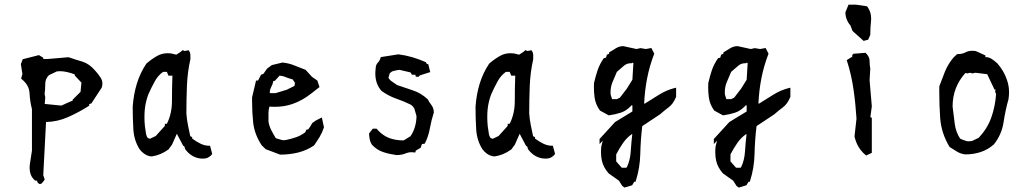

<svg xmlns="http://www.w3.org/2000/svg" viewBox="-20 -681 4552 845"><path d="M146 123 142.1 113.8H134.8Q131.3 110.8 129.4 108.9Q116.7 96.2 112.8 78.6Q110.4 67.9 110.4 57.9Q110.4 47.9 111.8 39.1L120.6 -18.1V-200.7Q111.8 -234.9 109.9 -272Q107.9 -306.6 75.7 -332.5L72.8 -335L78.6 -355L71.8 -398.9L80.1 -420.4L151.4 -438.5L170.4 -426.8V-421.4H190.4L281.7 -429.2Q314 -418 342.8 -409.7Q373 -400.4 398.4 -370.6Q410.6 -357.9 422.4 -339.8Q430.7 -327.6 430.7 -313Q430.7 -305.2 427.7 -295.4L382.3 -226.1L372.6 -222.7V-215.8Q326.7 -186.5 279.8 -165.8Q232.9 -145 182.6 -144L170.4 89.8L176.8 109.4Q168.5 121.1 164.1 125.5Q160.6 128.9 156 128.9Q151.4 128.9 146 123ZM179.2 -312.5Q179.2 -288.1 176.3 -266.6L179.2 -253.4L176.8 -223.6L250 -216.3L293.5 -235.8L299.3 -236.8V-241.7L334.5 -276.9L338.4 -317.4L309.1 -348.6V-350.6V-353.5Q293 -359.9 275.6 -363.8Q258.3 -367.7 244.6 -367.7Q237.3 -367.7 230 -366.7L195.3 -350.1Q179.2 -334 179.2 -312.5Z M873 17.1Q826.2 17.1 795.4 -23.9L794.9 -24.9L792 -35.2L785.6 -40.5L758.3 -92.3L737.3 -44.9L721.7 -23.4Q702.6 -9.8 685.1 -2.7Q667.5 4.4 648.9 7.3H648.4Q624.5 7.3 603 -14.2Q598.6 -18.6 594.2 -24.4Q569.8 -63 566.9 -112.1Q564 -161.1 564 -210.9V-211.4Q567.9 -265.6 582.3 -312.7Q596.7 -359.9 624 -400.9Q647.5 -421.4 672.9 -435.5Q693.4 -446.8 718.3 -446.8Q725.6 -446.8 733.4 -445.8L755.9 -440.4L773.4 -451.7L784.2 -460.4L792.5 -456.5L810.1 -460Q814.9 -453.1 815.9 -449.7Q817.9 -443.8 817.9 -439V-420.4Q805.2 -363.8 802.7 -304Q800.3 -244.1 800.3 -181.6Q802.2 -154.8 807.6 -128.4Q812.5 -103 817.4 -81.5L825.7 -77.6V-71.3Q842.8 -58.6 861.3 -49.3Q880.4 -39.6 900.4 -39.6H904.3L914.1 -3.4Q910.2 1.5 907.7 3.9Q900.9 10.3 892.8 13.7Q884.8 17.1 873 17.1ZM705.6 -127V-136.2H714.4Q736.8 -180.7 736.8 -236.6Q736.8 -292.5 738.8 -348.1H721.2L714.4 -364.7H697.8Q675.3 -349.1 661.1 -322.8Q645.5 -294.4 632.8 -265.6Q620.6 -232.9 617.2 -199.2Q615.7 -183.1 615.7 -164.8Q615.7 -146.5 617.7 -126Q620.6 -108.9 622.3 -95.2Q624 -81.5 630.9 -73.2L640.1 -70.3L665.5 -82.5Z M1166.5 -212.4Q1161.6 -199.7 1161.6 -184.1V-146Q1164.6 -126.5 1173.8 -108.4Q1183.1 -90.3 1193.8 -72.8Q1206.5 -69.3 1213.4 -66.9Q1220.2 -64.5 1223.1 -64.2Q1226.1 -64 1228 -64Q1234.9 -64 1243.2 -65.9Q1265.1 -70.8 1284.7 -77.6Q1304.2 -84.5 1323.7 -99.1L1328.6 -110.8H1335.9L1345.2 -124L1354.5 -139.6L1369.6 -150.4L1396.5 -164.1L1405.8 -120.6Q1397.5 -96.2 1387 -78.9Q1376.5 -61.5 1362.3 -41Q1330.6 -19.5 1292.5 -9.8Q1254.4 -0.5 1213.9 -0.5H1212.9L1149.4 -24.4L1131.8 -41.5Q1100.1 -88.9 1094.2 -142.1Q1089.4 -186.5 1089.4 -235.8Q1089.4 -243.7 1089.4 -252.4L1106.9 -326.7H1115.7L1128.9 -352.1L1139.2 -356L1155.3 -378.9L1176.3 -394.5L1223.1 -405.8Q1252.4 -402.8 1276.1 -392.8Q1299.8 -382.8 1325.2 -373.5L1353 -342.8L1376.5 -326.7L1386.2 -297.9L1348.1 -268.1Q1310.1 -238.3 1267.6 -223.6Q1231.4 -210.9 1189.5 -210.9Q1176.3 -210.9 1171.9 -211.4ZM1186.5 -324.7H1183.1Q1180.7 -310.5 1172.9 -296.4Q1167.5 -286.6 1167.5 -276.4Q1167.5 -273.4 1167.5 -271H1192.4L1242.2 -286.1L1276.4 -303.2L1277.8 -316.9L1268.1 -331.5Q1251.5 -335.9 1240.7 -340.3Q1230 -344.7 1223.4 -346.2Q1216.8 -347.7 1210.4 -348.1L1189 -324.7Z M1620.6 -114.7H1637.2Q1643.1 -107.9 1647.5 -103.5Q1668.5 -83 1692.4 -73.7Q1721.2 -63 1756.3 -63L1786.1 -81.1Q1798.8 -98.6 1805.9 -122.3Q1813 -146 1813 -170.4Q1809.1 -185.5 1804.7 -199.2Q1801.3 -211.4 1787.1 -220.7Q1757.3 -235.4 1724.6 -246.6Q1691.9 -257.8 1659.7 -280.3Q1631.8 -311 1631.8 -357.4Q1631.8 -368.2 1633.3 -379.4Q1633.3 -396 1643.6 -406.2Q1651.4 -414.1 1654.8 -426.3L1655.8 -429.7L1733.4 -441.9Q1764.6 -438 1795.4 -429Q1826.2 -419.9 1854.5 -407.2L1858.9 -398.9H1864.7L1873.5 -363.8L1827.6 -349.1L1822.8 -343.3H1810.5L1807.6 -352.1H1793L1786.6 -362.3L1738.8 -373.5Q1726.1 -372.6 1713.9 -369.1Q1706.5 -367.7 1702.6 -364.7Q1697.8 -361.3 1695.3 -358.4L1689.5 -338.4Q1695.8 -328.1 1705.6 -321.8Q1717.3 -314.5 1728 -306.6Q1761.7 -294.9 1797.4 -283.2Q1833 -271.5 1862.8 -243.7Q1868.7 -231.4 1878.4 -219.2Q1889.2 -205.1 1889.2 -186.5V-185.5Q1878.4 -151.9 1872.1 -117.2Q1865.7 -81.1 1850.6 -51.3L1849.1 -48.8L1836.9 -46.9L1831.5 -30.8L1810.1 -18.1L1807.6 -9.8Q1796.9 -11.2 1791.5 -11.2Q1777.8 -11.2 1767.6 -6.8Q1749 1.5 1725.6 1.5H1725.1Q1695.3 -2.4 1668 -11.2Q1638.7 -20.5 1616.7 -44.4Q1609.4 -55.7 1607.2 -67.6Q1605 -79.6 1604 -93.3Z M2381.8 17.1Q2335 17.1 2304.2 -23.9L2303.7 -24.9L2300.8 -35.2L2294.4 -40.5L2267.1 -92.3L2246.1 -44.9L2230.5 -23.4Q2211.4 -9.8 2193.8 -2.7Q2176.3 4.4 2157.7 7.3H2157.2Q2133.3 7.3 2111.8 -14.2Q2107.4 -18.6 2103 -24.4Q2078.6 -63 2075.7 -112.1Q2072.8 -161.1 2072.8 -210.9V-211.4Q2076.7 -265.6 2091.1 -312.7Q2105.5 -359.9 2132.8 -400.9Q2156.2 -421.4 2181.6 -435.5Q2202.1 -446.8 2227.1 -446.8Q2234.4 -446.8 2242.2 -445.8L2264.6 -440.4L2282.2 -451.7L2293 -460.4L2301.3 -456.5L2318.8 -460Q2323.7 -453.1 2324.7 -449.7Q2326.7 -443.8 2326.7 -439V-420.4Q2314 -363.8 2311.5 -304Q2309.1 -244.1 2309.1 -181.6Q2311 -154.8 2316.4 -128.4Q2321.3 -103 2326.2 -81.5L2334.5 -77.6V-71.3Q2351.6 -58.6 2370.1 -49.3Q2389.2 -39.6 2409.2 -39.6H2413.1L2422.9 -3.4Q2418.9 1.5 2416.5 3.9Q2409.7 10.3 2401.6 13.7Q2393.6 17.1 2381.8 17.1ZM2214.4 -127V-136.2H2223.1Q2245.6 -180.7 2245.6 -236.6Q2245.6 -292.5 2247.6 -348.1H2230L2223.1 -364.7H2206.5Q2184.1 -349.1 2169.9 -322.8Q2154.3 -294.4 2141.6 -265.6Q2129.4 -232.9 2126 -199.2Q2124.5 -183.1 2124.5 -164.8Q2124.5 -146.5 2126.5 -126Q2129.4 -108.9 2131.1 -95.2Q2132.8 -81.5 2139.6 -73.2L2148.9 -70.3L2174.3 -82.5Z M2625 -11.7Q2625 -23.9 2626.5 -37.1L2632.8 -62L2618.7 -46.9V-67.4V-69.3L2687 -144L2763.2 -190.4V-217.3H2759.3Q2737.3 -193.4 2712.6 -185.3Q2688 -177.2 2659.2 -173.3L2620.6 -194.3Q2601.1 -220.7 2596.7 -252.4Q2593.8 -274.4 2593.8 -295.9Q2593.8 -305.2 2594.2 -315.4Q2601.1 -345.2 2610.1 -372.1Q2619.1 -398.9 2637.2 -424.8L2647 -427.2L2650.9 -440.4L2660.6 -444.3V-450.2Q2676.8 -460.4 2690.9 -468.8Q2706.5 -478 2722.7 -478H2723.1L2781.2 -465.3L2798.8 -469.2L2822.3 -465.3L2846.7 -469.7L2859.4 -444.8Q2838.4 -390.1 2827.9 -335.7Q2817.4 -281.2 2814.9 -225.1H2817.9Q2849.1 -244.1 2880.6 -264.2Q2912.1 -284.2 2948.7 -293.5L2955.6 -294.9V-254.9Q2942.9 -223.1 2921.9 -208Q2902.8 -193.8 2885.3 -178.2L2806.6 -126Q2799.3 -65.9 2797.9 -3.7Q2796.4 58.6 2778.3 114.7L2777.3 118.7H2771.5L2762.2 134.3L2728.5 144.5L2718.8 137.7L2704.1 114.3L2658.7 82Q2635.7 56.2 2628.9 26.4Q2625 8.3 2625 -11.7ZM2735.8 57.1 2738.8 54.7Q2753.4 24.4 2755.9 -14.4Q2758.3 -53.2 2762.7 -90.3H2760.3Q2738.8 -75.7 2722.4 -52.2Q2706.1 -28.8 2691.9 -1.5V29.3L2716.3 57.1ZM2762.2 -402.8H2756.8Q2737.3 -402.8 2723.6 -389.6Q2708 -375.5 2694.8 -364.7Q2684.6 -340.8 2674.8 -317.4Q2667 -297.9 2667 -273.9Q2667 -269.5 2667.5 -264.6L2673.8 -244.6H2694.8L2708.5 -251.5L2738.8 -291L2763.2 -330.1L2767.6 -403.8L2762.2 -405.3Z M3127.9 -11.7Q3127.9 -23.9 3129.4 -37.1L3135.7 -62L3121.6 -46.9V-67.4V-69.3L3189.9 -144L3266.1 -190.4V-217.3H3262.2Q3240.2 -193.4 3215.6 -185.3Q3190.9 -177.2 3162.1 -173.3L3123.5 -194.3Q3104 -220.7 3099.6 -252.4Q3096.7 -274.4 3096.7 -295.9Q3096.7 -305.2 3097.2 -315.4Q3104 -345.2 3113 -372.1Q3122.1 -398.9 3140.1 -424.8L3149.9 -427.2L3153.8 -440.4L3163.6 -444.3V-450.2Q3179.7 -460.4 3193.8 -468.8Q3209.5 -478 3225.6 -478H3226.1L3284.2 -465.3L3301.8 -469.2L3325.2 -465.3L3349.6 -469.7L3362.3 -444.8Q3341.3 -390.1 3330.8 -335.7Q3320.3 -281.2 3317.9 -225.1H3320.8Q3352.1 -244.1 3383.5 -264.2Q3415 -284.2 3451.7 -293.5L3458.5 -294.9V-254.9Q3445.8 -223.1 3424.8 -208Q3405.8 -193.8 3388.2 -178.2L3309.6 -126Q3302.2 -65.9 3300.8 -3.7Q3299.3 58.6 3281.2 114.7L3280.3 118.7H3274.4L3265.1 134.3L3231.4 144.5L3221.7 137.7L3207 114.3L3161.6 82Q3138.7 56.2 3131.8 26.4Q3127.9 8.3 3127.9 -11.7ZM3238.8 57.1 3241.7 54.7Q3256.3 24.4 3258.8 -14.4Q3261.2 -53.2 3265.6 -90.3H3263.2Q3241.7 -75.7 3225.3 -52.2Q3209 -28.8 3194.8 -1.5V29.3L3219.2 57.1ZM3265.1 -402.8H3259.8Q3240.2 -402.8 3226.6 -389.6Q3210.9 -375.5 3197.8 -364.7Q3187.5 -340.8 3177.7 -317.4Q3169.9 -297.9 3169.9 -273.9Q3169.9 -269.5 3170.4 -264.6L3176.8 -244.6H3197.8L3211.4 -251.5L3241.7 -291L3266.1 -330.1L3270.5 -403.8L3265.1 -405.3Z M3731 -431.6V-440.9H3734.9V-444.3L3789.1 -448.7Q3796.4 -441.9 3799.8 -436Q3807.1 -424.8 3807.1 -412.1Q3807.1 -396 3810.1 -378.4L3807.1 -328.1L3816.9 -212.9L3810.5 -166L3816.9 -162.1V-8.3L3792 3.4Q3784.2 -3.4 3778.3 -8.8Q3766.1 -21.5 3757.3 -36.6Q3746.1 -56.6 3740.7 -80.6L3749.5 -159.2Q3745.6 -223.1 3736.3 -287.8Q3727.1 -352.5 3706.5 -416.5ZM3700.7 -626V-627L3714.4 -660.6H3746.6L3795.9 -653.3L3797.4 -651.4Q3814 -628.9 3814 -600.1Q3814 -595.2 3813.5 -589.8Q3810.1 -557.1 3810.1 -528.3V-527.3L3800.8 -506.3L3780.8 -501L3731.9 -544.9L3722.7 -569.3Q3712.9 -579.6 3706.8 -595Q3700.7 -610.4 3700.7 -626Z M4113.8 -276.4Q4113.8 -288.1 4113.8 -300.8Q4126 -334 4138.7 -365.7Q4151.4 -397.5 4175.8 -427.2L4192.4 -442.9H4194.3Q4215.3 -442.9 4230.5 -451.2Q4242.7 -457.5 4258.8 -457.5Q4265.6 -457.5 4273.9 -456.5L4316.9 -437V-433.6V-429.7Q4317.4 -429.7 4317.9 -429.7Q4332 -429.7 4344.5 -421.6Q4356.9 -413.6 4369.1 -402.3Q4398.4 -369.1 4411.6 -329.6Q4420.9 -303.2 4420.9 -274.9Q4420.9 -260.3 4418.5 -245.1V-244.6Q4404.8 -196.3 4396.7 -142.8Q4388.7 -89.4 4354.5 -45.9Q4328.1 -22.5 4296.9 -12.2Q4265.6 -1.5 4227.5 -1.5H4227.1Q4207 -4.4 4191.9 -13.7Q4176.8 -22.9 4159.2 -34.2Q4122.6 -94.2 4117.7 -162.1Q4113.8 -218.3 4113.8 -276.4ZM4229 -359.9Q4172.4 -297.9 4172.4 -212.4Q4177.2 -172.4 4181.9 -136.2Q4186.5 -100.1 4205.6 -70.8Q4219.2 -64.5 4231 -61Q4236.8 -59.1 4243.4 -59.1Q4250 -59.1 4257.8 -60.5L4287.6 -74.7Q4325.7 -115.7 4342.8 -164.1Q4359.9 -212.4 4363.8 -266.6L4359.4 -278.3L4361.8 -286.6H4360.4H4356.9L4324.7 -354.5L4272.9 -360.8L4259.8 -357.9L4249 -360.8L4237.3 -357.9Z"/></svg>

Font: Bakudai
Style: Medium
Weight: 500
Version: Version 1.48